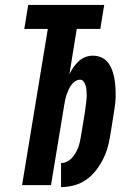

<svg xmlns="http://www.w3.org/2000/svg" viewBox="-20 -755 540 783"><path d="M229 8V-90Q241 -90 252.5 -95.5Q264 -101 272.5 -110Q281 -119 287.5 -130Q294 -141 298.5 -152.5Q303 -164 305.5 -176Q308 -188 310 -199L326 -296Q327 -306 328.5 -315Q330 -324 331 -333.5Q332 -343 333 -352.5Q334 -362 333.5 -371Q333 -380 332.5 -389Q332 -398 329 -406.5Q326 -415 321 -422.5Q316 -430 307 -430Q296 -430 286.5 -423.5Q277 -417 270.5 -408Q264 -399 259.5 -389Q255 -379 251.5 -368.5Q248 -358 246 -348Q244 -338 242 -327L188 0H70L175 -637H79L95 -735H405L389 -637H293L263 -452Q270 -467 279 -480Q288 -493 300 -504.5Q312 -516 327.5 -522Q343 -528 358 -528Q377 -528 394 -520.5Q411 -513 421.5 -498.5Q432 -484 438 -467Q444 -450 447 -432Q450 -414 451 -395Q452 -376 451.5 -357Q451 -338 448 -319Q445 -300 442 -280L429 -199Q425 -174 417.5 -149Q410 -124 397.5 -100.5Q385 -77 368 -56Q351 -35 328.5 -20Q306 -5 280 1.5Q254 8 229 8Z"/></svg>

Font: Iosevka Heavy Oblique
Style: Regular
Weight: 900
Italic angle: -9°
Monospace: yes
Designer: Belleve Invis
Foundry: Belleve Invis
Version: Version 32.5.0; ttfautohint (v1.8.4)